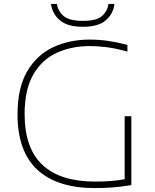

<svg xmlns="http://www.w3.org/2000/svg" viewBox="-20 -950 788 975"><path d="M461 5Q270 5 169.5 -88.2Q69 -181.5 69 -369Q69 -503 117.5 -586.8Q166 -670.5 249 -709.8Q332 -749 435 -749Q484.5 -749 530 -742.2Q575.5 -735.5 627 -722V-688Q568 -704.5 522.8 -710.2Q477.5 -716 437 -716Q342.5 -716 267.5 -681.5Q192.5 -647 148.8 -571Q105 -495 105 -371Q105 -197 195.8 -112.5Q286.5 -28 461 -28Q508 -28 544.8 -31Q581.5 -34 613 -40V-360H647V-10Q591 -1 549.2 2Q507.5 5 461 5ZM401 -814Q321.5 -814 283 -848Q244.5 -882 239 -930H269Q275 -892 304 -868Q333 -844 401 -844Q469.5 -844 497.2 -868Q525 -892 531 -930H561Q556 -881.5 518.2 -847.8Q480.5 -814 401 -814Z"/></svg>

Font: Encode Sans Expanded Thin
Style: Regular
Weight: 100
Width: 7
Designer: Multiple Designers
Foundry: Impallari Type
Version: Version 3.000; ttfautohint (v1.8.3) -l 8 -r 50 -G 200 -x 14 